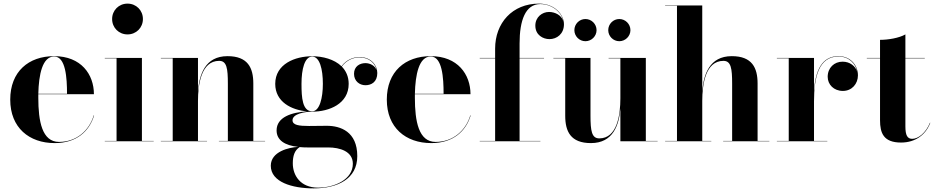

<svg xmlns="http://www.w3.org/2000/svg" viewBox="-20 -780 5164 1060"><path d="M499.5 -143H497.5C472.5 -59 402 3.5 306 3.5C212 3.5 191.5 -111 191.5 -240C191.5 -246.5 191.5 -253.5 191.5 -260H498.5C498.5 -369 428 -470 279 -470C138 -470 36.5 -385 36.5 -230C36.5 -75 141 10 282 10C403 10 473.5 -56 499.5 -143ZM279 -468C343 -468 350 -350 350 -262H191.5C194 -368.5 214 -468 279 -468Z M599 -675C599 -627 636 -590 684 -590C732 -590 769 -627 769 -675C769 -723 732 -760 684 -760C636 -760 599 -723 599 -675ZM558.5 -2V0H828.5V-2H763.5V-460H558.5V-458H623.5V-2Z M868 -2V0H1123V-2H1073V-223C1073 -313 1090.5 -444 1190 -444C1232 -444 1238 -402 1238 -318V-2H1188.5V0H1443.5V-2H1378.5V-319C1378.5 -406 1348 -470 1236 -470C1112 -470 1080.5 -367.5 1073 -276.5V-460H868V-458H933.5V-2Z M1507 -60C1507 -5.5 1553 23 1626 31C1576 33.5 1475 56.5 1475 135C1475 224.5 1591.5 260 1711.5 260C1843.5 260 1952.5 208 1952.5 82C1952.5 -53.5 1859.5 -85.5 1784.5 -85.5C1756 -85.5 1721 -84.5 1686 -84.5C1631.5 -84.5 1595 -89 1595 -116C1595 -152.5 1665.5 -163.5 1703.5 -163.5C1797 -163.5 1905 -206.5 1905 -317C1905 -357.5 1890 -389 1867 -412.5C1894 -449.5 1932.5 -463 1964.5 -463C2019 -463 2052 -429.5 2059 -392.5C2050.5 -418 2022 -431.5 1997.5 -431.5C1966 -431.5 1934.5 -413.5 1934.5 -372.5C1934.5 -332 1965 -309.5 1997.5 -309.5C2030 -309.5 2063 -327 2063 -377C2063 -420 2028.5 -465 1964.5 -465C1933 -465 1893 -452 1865.5 -414C1825.5 -453 1761.5 -469.5 1703.5 -469.5C1610 -469.5 1499.5 -427.5 1499.5 -317C1499.5 -217 1589.5 -172.5 1675.5 -165C1590 -160 1507 -133.5 1507 -60ZM1644.5 -317C1644.5 -398.5 1662 -467.5 1703.5 -467.5C1745 -467.5 1762.5 -398.5 1762.5 -317C1762.5 -240.5 1745 -165.5 1703.5 -165.5C1649.5 -165.5 1644.5 -240.5 1644.5 -317ZM1596.5 122C1596.5 81 1606 50 1634.5 32C1648.5 33.5 1663 34 1678 34H1791.5C1856.5 34 1928 55.5 1928 124C1928 211.5 1826 256 1736 256C1638 256 1596.5 188 1596.5 122Z M2578.5 -143H2576.5C2551.5 -59 2481 3.5 2385 3.5C2291 3.5 2270.5 -111 2270.5 -240C2270.5 -246.5 2270.5 -253.5 2270.5 -260H2577.5C2577.5 -369 2507 -470 2358 -470C2217 -470 2115.5 -385 2115.5 -230C2115.5 -75 2220 10 2361 10C2482 10 2552.5 -56 2578.5 -143ZM2358 -468C2422 -468 2429 -350 2429 -262H2270.5C2273 -368.5 2293 -468 2358 -468Z M2628.5 -2V0H2963.5V-2H2848.5V-458H2983.5V-460H2848.5V-540C2848.5 -667 2880.5 -757.5 2963 -757.5C3024 -757.5 3078.5 -717 3089.5 -664.5C3079.5 -696 3044 -714 3011 -714C2973.5 -714 2935.5 -686 2935.5 -638.5C2935.5 -586 2978.5 -564 3013.5 -564C3054 -564 3093.5 -592.5 3093.5 -646C3093.5 -698 3044 -760 2955.5 -760C2808 -760 2713.5 -652.5 2713.5 -511.5V-460H2628.5V-458H2713.5V-2Z M3338 -613.5C3338 -580 3365.5 -552.5 3399 -552.5C3432.5 -552.5 3460.5 -580 3460.5 -613.5C3460.5 -647.5 3432.5 -675 3399 -675C3365.5 -675 3338 -647.5 3338 -613.5ZM3151 -613.5C3151 -580 3178.5 -552.5 3212 -552.5C3245.5 -552.5 3273.5 -580 3273.5 -613.5C3273.5 -647.5 3245.5 -675 3212 -675C3178.5 -675 3151 -647.5 3151 -613.5ZM3240 -460H3035V-458H3100.5V-141C3100.5 -54 3130.5 10 3242.5 10C3365 10 3397.5 -90 3405 -180.5V0H3610.5V-2H3545.5V-460H3340V-458H3405V-237C3405 -147 3388 -16 3288.5 -16C3246.5 -16 3240 -58 3240 -142Z M3652 -2V0H3907V-2H3857V-223C3857 -313 3874.5 -444 3974 -444C4016 -444 4022 -402 4022 -318V-2H3972.5V0H4227.5V-2H4162.5V-319C4162.5 -406 4132 -470 4020 -470C3896 -470 3864.5 -367.5 3857 -276.5V-750H3652V-748H3717.5V-2Z M4269 -2V0H4547.5V-2H4474V-220.5C4474 -354.5 4500.5 -468 4609 -468C4667 -468 4703.5 -429 4712.5 -384.5C4702.5 -415 4672 -439.5 4632.5 -439.5C4585.5 -440 4549.5 -405.5 4549.5 -356C4549.5 -313.5 4583 -278 4633.5 -278C4683.5 -278 4716.5 -317.5 4716.5 -364C4716.5 -418 4677 -470 4609 -470C4516 -470 4482 -388.5 4474 -279.5V-460H4269V-458H4334.5V-2Z M5116 -102H5114C5091.5 -46.5 5049.5 -13.5 5016.5 -13.5C4989.5 -13.5 4978.5 -32.5 4978.5 -82.5V-458H5085.5V-460H4978.5V-590C4943.5 -570 4883.5 -560 4838.5 -560V-460H4765.5V-458H4838.5V-116C4838.5 -46 4857.5 7 4954.5 7C5035.5 7 5092 -38 5116 -102Z"/></svg>

Font: Bodoni* 96pt
Style: Bold
Weight: 700
Version: Version 2.3